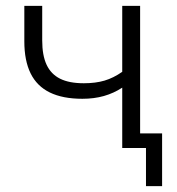

<svg xmlns="http://www.w3.org/2000/svg" viewBox="-20 -505 604 655"><path d="M478 130V0H398V-50H533V130ZM397 0V-206Q368 -187 334.5 -177.5Q301 -168 261 -168Q194 -168 150 -189.5Q106 -211 84.5 -254.5Q63 -298 63 -364V-485H124V-367Q124 -316 139 -284Q154 -252 185 -236.5Q216 -221 266 -221Q306 -221 336.5 -230Q367 -239 397 -260V-485H458V0Z"/></svg>

Font: Nunito Sans 12pt Light
Style: Regular
Weight: 300
Designer: Vernon Adams
Foundry: Vernon Adams
Version: Version 3.101;gftools[0.9.27]